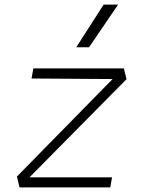

<svg xmlns="http://www.w3.org/2000/svg" viewBox="-20 -815 626 835"><path d="M530.3 -470.7 108.4 -43.9H467.3L459.5 0H64.9L53.7 -47.4L469.7 -471.2L117.2 -473.6L125 -517.6H518.6ZM311.5 -609.4 430.7 -794.9H493.7L367.2 -609.4Z"/></svg>

Font: CaskaydiaCove NFP ExtraLight
Style: Italic
Weight: 200
Italic angle: -10°
Designer: Aaron Bell
Foundry: Saja Typeworks
Version: Version 2111.001; VTT 6.35;Nerd Fonts 3.1.1